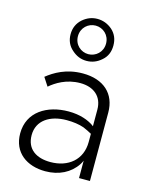

<svg xmlns="http://www.w3.org/2000/svg" viewBox="-112 -802 690 884"><g transform="rotate(15 232.5 -360.0)"><path d="M140 -630C140 -600 151 -576 172 -558C193 -539 216 -530 242 -530C268 -530 292 -539 313 -558C334 -576 344 -600 344 -630C344 -660 334 -684 313 -703C292 -721 268 -730 242 -730C216 -730 193 -721 172 -703C151 -684 140 -660 140 -630ZM175 -630C175 -671 207 -698 242 -698C277 -698 309 -671 309 -630C309 -589 277 -562 242 -562C207 -562 175 -589 175 -630ZM100 -369C128 -393 176 -424 242 -424C306 -424 349 -389 349 -326V-247C347 -248 345 -250 344 -251C319 -268 280 -284 224 -284C122 -284 34 -232 34 -129C34 -37 103 10 190 10C255 10 308 -17 339 -64C343 -70 346 -76 349 -83V0H401V-326C401 -415 342 -470 242 -470C163 -470 109 -437 74 -409ZM87 -135C87 -205 146 -243 226 -243C257 -243 285 -239 308 -231C323 -225 336 -218 349 -211V-172C349 -87 287 -37 202 -37C136 -37 87 -67 87 -135Z"/></g></svg>

Font: Jost Light
Style: Regular
Weight: 300
Version: Version 3.710